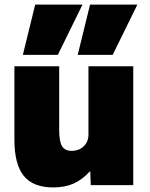

<svg xmlns="http://www.w3.org/2000/svg" viewBox="-20 -810 657 840"><path d="M473 -570H320L374 -790H581ZM233 -570H80L134 -790H341ZM213 10Q125 10 84 -40.5Q43 -91 43 -200V-520H239V-240Q239 -191 251.5 -170.5Q264 -150 293 -150Q315 -150 331.5 -159Q348 -168 357.5 -184Q367 -200 367 -220V-520H563V0H377L375 -60H373Q339 -23 301 -6.5Q263 10 213 10Z"/></svg>

Font: M PLUS 1 Black
Style: Regular
Weight: 900
Designer: Coji Morishita
Foundry: UNDERFOREST DESIGN
Version: Version 1.001